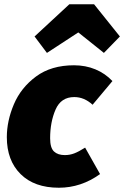

<svg xmlns="http://www.w3.org/2000/svg" viewBox="-20 -860 582 900"><path d="M507 -480 414 -369Q375 -405 328 -405Q266 -405 240.5 -346.5Q215 -288 215 -212Q215 -167 233 -150Q251 -133 284 -133Q307 -133 328 -141Q349 -149 379 -168L449 -44Q360 20 256 20Q141 20 76.5 -44Q12 -108 12 -217Q12 -293 45 -371Q78 -449 149 -501.5Q220 -554 327 -554Q381 -554 427 -535Q473 -516 507 -480ZM200 -612 142 -689 305 -840H421L542 -689L467 -612L347 -708Z"/></svg>

Font: Fira Sans Black
Style: Italic
Weight: 900
Italic angle: -8°
Designer: Carrois Corporate & Edenspiekermann AG
Foundry: Carrois Corporate GbR & Edenspiekermann AG
Version: Version 4.203